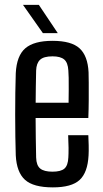

<svg xmlns="http://www.w3.org/2000/svg" viewBox="-20 -779 431 806"><path d="M201.8 7.6Q120.2 7.6 85 -24.1Q49.9 -55.8 46.2 -126.7Q45.1 -161.7 44.4 -205.8Q43.7 -250 43.7 -297.2Q43.7 -344.4 44.3 -389.7Q44.8 -435 46.2 -472.1Q50.1 -545.3 86.3 -576.4Q122.6 -607.6 200.6 -607.6Q279.6 -607.6 314 -576.1Q348.4 -544.5 351.8 -475.7Q352.3 -464.1 352.5 -432.3Q352.8 -400.4 352.5 -360.2Q352.3 -320.1 350.8 -283.7H129.5Q129.5 -243.2 130.2 -201.8Q131 -160.5 131.7 -117.6Q132.7 -84.5 148.9 -71.4Q165.1 -58.3 200.2 -58.3Q235.7 -58.3 250.6 -71.4Q265.4 -84.5 266.9 -117.8Q267.9 -132.8 267.8 -158.3Q267.6 -183.7 266.1 -211.5H350.8Q351.8 -195.6 352.3 -169.2Q352.8 -142.8 351.8 -126.7Q348 -54.7 314.3 -23.6Q280.5 7.6 201.8 7.6ZM129.7 -347.8H267.9Q268.3 -375.1 268.5 -402.9Q268.7 -430.8 268.3 -452.6Q267.8 -474.3 266.9 -483.2Q265 -516.3 249.4 -529.4Q233.7 -542.5 200.6 -542.5Q163.1 -542.5 147.9 -527.8Q132.7 -513.2 131.7 -483.2Q131.2 -450.1 130.4 -416Q129.7 -382 129.7 -347.8ZM160 -640 76.4 -758.7H143L222.5 -640Z"/></svg>

Font: Big Shoulders Text SC Thin
Style: Regular
Weight: 100
Designer: Patric King
Foundry: XO Type Co
Version: Version 2.002